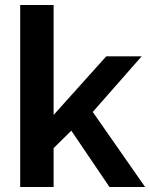

<svg xmlns="http://www.w3.org/2000/svg" viewBox="-20 -750 602 770"><path d="M419 0 266 -226 195 -156V0H61V-730H195V-289L406 -524H548L352 -301L562 0Z"/></svg>

Font: Rising Sun
Style: Bold
Weight: 700
Designer: Matt McInerney, Pablo Impallari, Rodrigo Fuenzalida (Raleway font), Stephen Hutchings (Greek), Cristiano Sobral (main ch
Foundry: The Rising Sun Project Authors
Version: Version 4.327; ttfautohint (v1.8.4.7-5d5b-dirty)